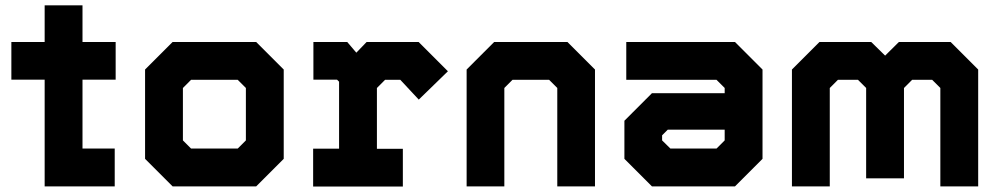

<svg xmlns="http://www.w3.org/2000/svg" viewBox="-20 -697 3733 718"><path d="M147 0V-399H22.5V-540H147V-677H288.5V-540H412.5V-399H288.5V-141.5H409V0ZM218 -71.5H347V-71H218V-471H349.5V-470.5H218V-614.5V-471H86V-471.5H218Z M625.5 0 522.5 -103V-437L625.5 -540H938L1041 -437V-103L938 0ZM665.5 -71H904L969.5 -141V-403L904 -470H661.5L595 -403V-141ZM665.5 -71 595 -141V-403L661.5 -470H904L969.5 -403V-141L904 -71ZM694.5 -141.5H869L899.5 -172V-368L869 -398.5H694.5L664 -368V-172Z M1151 0.5V-141H1248V-391.5L1240.5 -399H1152V-540H1278.5L1312.5 -500L1351 -540H1545.5L1655 -430.5L1546 -324.5L1477 -398.5H1420L1389.5 -368V-140.5H1486.5V0.5ZM1215 -71H1422.5H1318V-408L1380.5 -470H1515.5L1560.5 -420L1515.5 -470H1380.5L1318 -408L1260 -470H1215H1260L1318.5 -408V-71H1215Z M1725 0V-437L1828 -540H2102L2205 -437V0H2064V-368L2033.5 -398.5H1896.5L1866 -368V0ZM1796.5 -71H1796V-396L1870 -470H2063.5L2136.5 -397V-71H2136V-397L2063.5 -470H1870L1796.5 -396Z M2418 0 2315 -103V-245.5L2418 -348.5H2690V-368L2659.5 -398.5H2322V-540H2728.5L2831.5 -437V-103L2728.5 0ZM2454.5 -69 2390.5 -132V-225L2443.5 -278H2762V-137L2693 -69ZM2454.5 -69H2693L2762 -137V-403L2697 -467H2384.5H2697L2762 -403V-278H2443.5L2390.5 -225V-132ZM2487 -141.5H2659.5L2690 -172V-212H2477L2456 -191V-172Z M2941.5 0V-437L3044.5 -540H3238L3290 -489L3341.5 -540H3535L3638 -437V0H3496.5V-368L3466 -398.5H3391L3360.5 -368V-30H3219V-368L3188.5 -398.5H3113.5L3083 -368V0ZM3011 -71H3010.5V-401L3079.5 -470H3218L3290 -398V-101H3289.5V-398L3362 -470H3500.5L3569.5 -401V-71H3569V-401L3500.5 -470H3362L3290 -398L3218 -470H3079.5L3011 -401Z"/></svg>

Font: Tourney Black
Style: Regular
Weight: 900
Version: Version 1.015